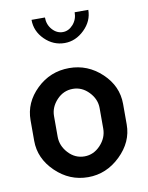

<svg xmlns="http://www.w3.org/2000/svg" viewBox="-83 -778 652 846"><g transform="rotate(-10 243.5 -355.0)"><path d="M243 -480Q326 -480 388 -421.5Q450 -363 450 -283V-191Q450 -113 387.5 -52.5Q325 8 243 8Q160 8 98 -52Q36 -112 36 -191V-283Q36 -362 97 -421Q158 -480 243 -480ZM345 -191V-283Q345 -323 314.5 -355Q284 -387 243 -387Q201 -387 171 -355Q141 -323 141 -283V-191Q141 -150 171 -117.5Q201 -85 243 -85Q284 -85 314.5 -117.5Q345 -150 345 -191ZM310 -718H371Q371 -668 332 -630Q293 -592 244 -592Q193 -592 155 -629.5Q117 -667 117 -718H177Q177 -686 197 -663.5Q217 -641 244 -641Q270 -641 290 -663.5Q310 -686 310 -718Z"/></g></svg>

Font: AkaAcidDosis
Style: SemiBold
Weight: 600
Designer: Edgar Tolentino, Pablo Impallari, Igino Marini, Cyberella
Foundry: Edgar Tolentino, Pablo Impallari, Igino Marini, Cyberella
Version: Version 1.007